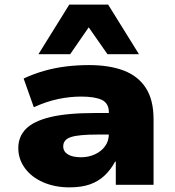

<svg xmlns="http://www.w3.org/2000/svg" viewBox="-20 -798 757 829"><path d="M280 11Q217 11 166.5 -11Q116 -33 87.5 -72Q59 -111 59 -159Q59 -208 92 -241.5Q125 -275 197.5 -292.5Q270 -310 389 -310H474V-217H400Q361 -217 333 -214.5Q305 -212 287.5 -206.5Q270 -201 261.5 -191Q253 -181 253 -166Q253 -144 273 -131.5Q293 -119 330 -119Q362 -119 389.5 -131.5Q417 -144 433.5 -166.5Q450 -189 450 -220V-313Q450 -352 420 -366.5Q390 -381 330 -381Q282 -381 231.5 -370.5Q181 -360 126 -335L82 -459Q125 -479 170.5 -492Q216 -505 264.5 -511Q313 -517 364 -517Q452 -517 514 -493.5Q576 -470 609.5 -418.5Q643 -367 643 -283V0H480V-100H477Q458 -65 431.5 -40Q405 -15 368.5 -2Q332 11 280 11ZM146 -564 279 -778H447L580 -564H444L363 -680L283 -564Z"/></svg>

Font: Nunito Sans 7pt SemiExpanded Black
Style: Regular
Weight: 900
Width: 6
Designer: Vernon Adams
Foundry: Vernon Adams
Version: Version 3.101;gftools[0.9.27]